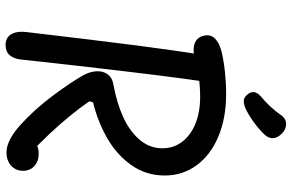

<svg xmlns="http://www.w3.org/2000/svg" viewBox="-192 -801 1004 660"><g transform="rotate(90 310.0 -471.0)"><path d="M239.5 -253.8Q226.3 -277.3 225 -300.4Q223.7 -323.5 235.8 -339.6Q248 -355.7 273 -359.3Q333.2 -370.3 381.4 -392Q429.7 -413.7 459.7 -448.2Q489.7 -482.8 489.7 -527.5Q489.7 -566 467.3 -595.2Q445 -624.5 405.2 -640.8Q365.3 -657 313.8 -657Q280.8 -657 249.4 -652.9Q218 -648.8 185.3 -639.3Q163.8 -633.8 147.2 -634.7Q130.5 -635.5 118.4 -644Q106.3 -652.5 102.5 -670.2Q97.7 -692.7 112.3 -707.8Q127 -722.8 155.8 -730.2Q186.5 -737.8 225.8 -742.1Q265.2 -746.3 303 -746.3Q386 -746.3 449.7 -719.5Q513.3 -692.7 548.3 -644.6Q583.3 -596.5 583.3 -535.2Q583.3 -472 548.6 -422Q513.8 -372 457.1 -338.8Q400.3 -305.7 331.8 -288.8L328.2 -276.2Q350.7 -243.3 378.8 -209.1Q406.8 -174.8 440.1 -139.3Q473.3 -103.8 511.2 -68.7L461.7 -83.8Q470.8 -92 481.9 -97Q493 -102 508.2 -102Q526.3 -102 539.6 -95Q552.8 -88 560 -75.8Q567.2 -63.7 567.2 -48Q567.2 -32 559.3 -19Q551.5 -6 537.2 1.3Q523 8.7 504.2 8.7Q462.2 8.7 408.8 -39.8Q355.3 -88.3 309.7 -149.6Q264 -210.8 239.5 -253.8ZM90.2 -59.7Q100.3 -146 112.6 -248.2Q124.8 -350.3 136.7 -442.2Q154.3 -575.2 168 -662.7Q171.7 -685.8 183.9 -698.6Q196.2 -711.3 215.3 -711.2Q229 -711 239.7 -704.2Q250.3 -697.3 255.5 -685.3Q260.7 -673.3 258.5 -658.3Q241 -537.7 210 -269.7Q201.2 -192.8 193.8 -126.2Q186.3 -59.7 184.5 -40Q181.5 -15.5 169.3 -1.8Q157.2 11.8 134.5 11.8Q117.8 11.8 107 3.3Q96.2 -5.3 91.9 -21.5Q87.7 -37.7 90.2 -59.7ZM356.7 -814.8Q379.3 -826 402 -842.9Q424.7 -859.8 442.2 -877.7Q456 -892.5 454.9 -908.2Q453.8 -923.8 439 -938Q429.5 -947.3 417.7 -950.9Q405.8 -954.5 394.4 -950.5Q383 -946.5 374.7 -933.5Q363 -916.5 346.2 -898.5Q329.5 -880.5 312 -866.2Q297.7 -853.8 296.6 -841.5Q295.5 -829.2 306.7 -817.5Q316.5 -806.5 328.8 -806.9Q341.2 -807.3 356.7 -814.8Z"/></g></svg>

Font: Monaspace Radon Var
Style: Regular
Weight: 400
Designer: Riley Cran and the Lettermatic Team
Version: Version 1.000 (Monaspace Radon Var)